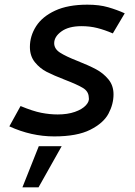

<svg xmlns="http://www.w3.org/2000/svg" viewBox="-20 -575 579 822"><path d="M20 0ZM463 -432 514 -518Q481 -533 443 -544Q405 -555 354 -555Q271 -555 216 -529.5Q161 -504 134.5 -462.5Q108 -421 108 -374Q108 -335 129.5 -308.5Q151 -282 180.5 -267Q210 -252 259 -233Q311 -213 335 -198.5Q359 -184 360 -159Q364 -142 348 -124.5Q332 -107 300.5 -96Q269 -85 227 -85Q193 -85 157 -92Q121 -99 68 -121L20 -34Q114 9 212 9Q310 9 366.5 -19.5Q423 -48 444.5 -88.5Q466 -129 466 -171Q466 -209 444 -235.5Q422 -262 391 -278.5Q360 -295 312 -314Q261 -334 236.5 -350Q212 -366 212 -390Q212 -418 243 -440.5Q274 -463 329 -463Q365 -463 396.5 -455Q428 -447 463 -432ZM76 227H145L244 51H146Z"/></svg>

Font: Cambay Devanagari
Style: Bold Italic
Weight: 700
Designer: Pooja Saxena
Foundry: Pooja Saxena
Version: Version 1.005;PS 001.005;hotconv 1.0.70;makeotf.lib2.5.58329